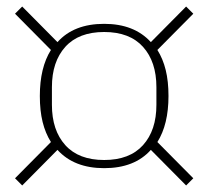

<svg xmlns="http://www.w3.org/2000/svg" viewBox="-20 -643 638 588"><path d="M299 -128Q207 -128 156 -184L48 -75L26 -97L136 -208Q119 -235 110.5 -269.5Q102 -304 102 -349Q102 -436 136 -490L26 -601L48 -623L156 -514Q206 -570 299 -570Q391 -570 442 -514L550 -623L572 -601L462 -490Q479 -463 487.5 -428.5Q496 -394 496 -349Q496 -262 462 -208L572 -97L550 -75L442 -184Q392 -128 299 -128ZM299 -153Q377 -153 418 -198.5Q459 -244 459 -322V-376Q459 -454 418 -499.5Q377 -545 299 -545Q221 -545 180 -499.5Q139 -454 139 -376V-322Q139 -244 180 -198.5Q221 -153 299 -153Z"/></svg>

Font: IBM Plex Serif ExtraLight
Style: Regular
Weight: 200
Designer: Mike Abbink, Paul van der Laan, Pieter van Rosmalen
Foundry: Bold Monday
Version: Version 2.5